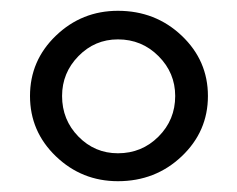

<svg xmlns="http://www.w3.org/2000/svg" viewBox="-20 -776 435 352"><path d="M196.2 -443.8Q130 -443.8 82.5 -489.4Q35 -535 35 -600Q35 -665 82.5 -710.6Q130 -756.2 196.2 -756.2Q265 -756.2 313.1 -710.6Q361.2 -665 361.2 -600Q361.2 -535 313.1 -489.4Q265 -443.8 196.2 -443.8ZM196.2 -495Q240 -495 270.6 -525.6Q301.2 -556.2 301.2 -600Q301.2 -642.5 270.6 -673.1Q240 -703.8 196.2 -703.8Q153.8 -703.8 123.8 -673.1Q93.8 -642.5 93.8 -600Q93.8 -556.2 123.8 -525.6Q153.8 -495 196.2 -495Z"/></svg>

Font: Now Alt Medium
Style: Regular
Weight: 500
Designer: Alfredo Marco Pradil
Foundry: Alfredo Marco Pradil
Version: Version 1.002;PS 001.002;hotconv 1.0.88;makeotf.lib2.5.64775